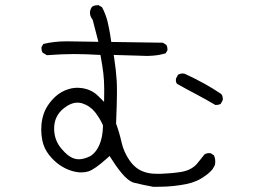

<svg xmlns="http://www.w3.org/2000/svg" viewBox="-20 -697 1040 743"><path d="M813 -291Q815.4 -291 818.4 -291Q827.1 -291 834 -294.9L841.8 -309.1Q842.3 -312 842.3 -314.5Q842.3 -324.7 836.4 -333Q776.4 -374 695.8 -411.1Q690.9 -412.6 686.5 -412.6Q677.2 -412.6 668.9 -407.7L661.1 -393.1Q660.6 -389.6 660.6 -386.7Q660.6 -378.4 665 -372.6Q700.7 -352.5 738.3 -332.8Q775.9 -313 813 -291ZM329.6 -92.8Q304.2 -80.6 284.7 -80.6Q263.2 -80.6 242.7 -96.7Q230.5 -106.4 217.3 -122.1Q189.5 -154.8 189.5 -199.7Q189.5 -248 226.6 -277.8Q254.4 -299.8 279.8 -299.8Q288.6 -299.8 297.4 -297.4Q328.1 -287.6 347.7 -263.2Q365.7 -240.2 377.4 -214.4L378.4 -211.4V-208.5Q377 -152.8 355.5 -119.1Q344.7 -102.5 329.6 -92.8ZM161.6 -483.4Q219.7 -487.8 265.4 -487.8Q311 -487.8 368.7 -484.4Q376.5 -442.4 379.9 -413.3Q383.3 -384.3 383.3 -350.6Q383.3 -342.3 382.8 -302.7L360.8 -324.7Q334 -351.6 294.4 -356.4Q287.1 -357.4 281 -357.4Q274.9 -357.4 269.5 -356.9Q258.3 -356 246.6 -352.5Q216.8 -343.8 193.8 -322.8Q170.9 -301.3 157.7 -276.4Q139.6 -241.2 139.6 -195.8Q139.6 -175.3 143.6 -154.3Q149.9 -123 169.4 -98.1Q205.6 -52.2 256.3 -36.1Q276.9 -29.8 294.9 -29.8Q309.1 -29.8 321.8 -33.7Q345.7 -41 392.6 -83L404.3 -93.3L412.6 -80.1Q440.4 -36.6 463.4 -13.2Q482.9 5.9 497.6 9.8Q534.7 19 572.8 25.9Q578.1 25.9 585 25.9Q591.8 25.9 602.1 25.6Q612.3 25.4 625 24.9Q651.4 23.4 676.8 19.5Q727.1 12.7 757.8 -5.9Q788.6 -24.4 802.7 -42.5L811.5 -58.1Q813 -65.4 813 -71.8Q813 -85.4 807.6 -96.2L794.4 -104.5Q792 -104.5 790 -104.5Q779.3 -104.5 771.5 -99.6Q762.2 -87.9 753.2 -76.7Q744.1 -65.4 743.4 -64.7Q742.7 -64 742.2 -63.2Q741.7 -62.5 740.7 -61.5Q719.2 -38.1 681.2 -31.7Q644 -25.9 602.5 -24.4Q597.2 -24.4 590.3 -24.4Q583.5 -24.4 573.2 -24.9Q550.3 -26.4 531.7 -34.2Q502 -45.9 480.2 -77.9Q458.5 -109.9 450.4 -146.2Q442.4 -182.6 429.2 -218.8Q432.6 -303.7 432.6 -337.4Q432.6 -371.1 431.6 -384.3Q429.2 -424.3 422.4 -468.8L419.9 -484.4Q484.9 -482.9 513.4 -481.7Q542 -480.5 549.3 -480.5Q556.6 -480.5 568.4 -481.4Q594.7 -482.9 621.1 -490.7L627.9 -502.4Q627.9 -504.9 627.9 -506.8Q627.9 -516.6 623.5 -523.4L610.4 -531.7L410.6 -534.7Q405.8 -568.4 402.3 -585Q398.9 -601.6 396.5 -612.3Q389.2 -642.1 375 -668.9L361.8 -676.8Q359.4 -676.8 357.4 -676.8Q345.7 -676.8 336.9 -671.4Q330.6 -664.1 328.6 -653.3Q328.1 -650.4 328.1 -647.9Q328.1 -634.8 336.9 -623L338.4 -621.1L360.8 -535.2Q263.7 -537.1 238.3 -537.1Q189.5 -537.1 147.5 -526.9L140.6 -514.6Q140.6 -512.2 140.6 -509.8Q140.6 -500 145 -493.2Z"/></svg>

Font: NaikaiFont
Style: ExtraLight
Weight: 200
Version: Version 1.89